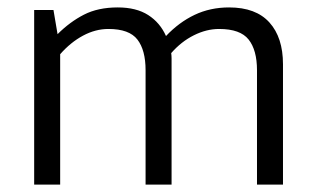

<svg xmlns="http://www.w3.org/2000/svg" viewBox="-20 -497 854 517"><path d="M142 0H72V-470H124L135 -405Q168 -438 206 -457.5Q244 -477 297 -477Q347 -477 379 -456.5Q411 -436 427 -400Q462 -437 504 -457Q546 -477 597 -477Q669 -477 705.5 -436.5Q742 -396 742 -324V0H672V-308Q672 -362 649.5 -390.5Q627 -419 570 -419Q536 -419 502 -402Q468 -385 441 -354Q442 -347 442 -339Q442 -331 442 -324V0H372V-308Q372 -362 350 -390.5Q328 -419 272 -419Q237 -419 203.5 -401Q170 -383 142 -351Z"/></svg>

Font: Ek Mukta Light
Style: Regular
Weight: 300
Designer: Girish Dalvi and Yashodeep Gholap
Foundry: Ek Type
Version: Version 2.538;PS 1.002;hotconv 16.6.51;makeotf.lib2.5.65220;